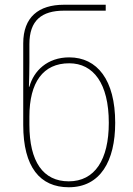

<svg xmlns="http://www.w3.org/2000/svg" viewBox="-20 -780 560 810"><path d="M270 10C403 10 466 -100 466 -262C466 -443 390 -538 272 -538C180 -538 122 -481 104 -414H102C103 -444 104 -486 104 -515V-594C104 -694 156 -735 250 -735H426V-760H250C143 -760 78 -708 78 -597V-253C78 -75 149 10 270 10ZM270 -15C162 -15 104 -98 104 -254V-288C104 -433 162 -513 272 -513C374 -513 439 -428 439 -262C439 -106 380 -15 270 -15Z"/></svg>

Font: Noto Sans Georgian SemiCondensed Thin
Style: Regular
Weight: 100
Width: 4
Designer: Monotype Design Team, Akaki Razmadze
Foundry: Google LLC
Version: Version 2.005